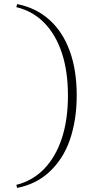

<svg xmlns="http://www.w3.org/2000/svg" viewBox="-20 -835 496 941"><path d="M64 86 60 71Q140 51 196.5 -7.5Q253 -66 283 -157Q313 -248 313 -367Q313 -486 283 -576Q253 -666 196.5 -723.5Q140 -781 60 -800L64 -815Q156 -797 221.5 -738.5Q287 -680 321.5 -586Q356 -492 356 -367Q356 -305 347 -249.5Q338 -194 321.5 -147Q305 -100 279.5 -61Q254 -22 221.5 8Q189 38 149.5 57.5Q110 77 64 86Z"/></svg>

Font: Kalnia Thin ExtraLight
Style: Regular
Weight: 250
Version: Version 1.105